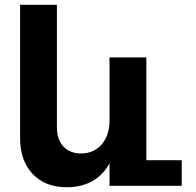

<svg xmlns="http://www.w3.org/2000/svg" viewBox="-20 -777 818 803"><path d="M740 -107V0H438V-94Q383 6 258 6Q169 6 116.5 -49.5Q64 -105 64 -200V-757H218V-244Q218 -193 245.5 -164Q273 -135 320 -135Q374 -136 406 -174Q438 -212 438 -272V-537H592V-107Z"/></svg>

Font: Montserrat arm2 SemiBold
Style: Regular
Weight: 600
Designer: Julieta Ulanovsky
Foundry: Julieta Ulanovsky
Version: Version 6.000